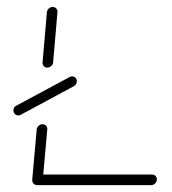

<svg xmlns="http://www.w3.org/2000/svg" viewBox="-20 -538 499 558"><path d="M87.8 -0.7Q81.5 -0.7 77.2 -5.4Q73 -10 73.7 -16.3L86.7 -161.9Q87.4 -168.1 92.2 -172.6Q97 -177 103.3 -177Q109.6 -177 113.9 -172.6Q118.1 -168.1 117.4 -161.9L104.4 -16.3Q103.7 -10 98.9 -5.4Q94.1 -0.7 87.8 -0.7ZM435.9 -17Q435.9 -10 430.9 -5Q425.9 0 419.3 0H87.8Q81.9 0 77.8 -4.1Q73.7 -8.1 73.7 -14.1Q73.7 -20.7 78.7 -25.7Q83.7 -30.7 90.4 -30.7H421.9Q427.8 -30.7 431.9 -26.7Q435.9 -22.6 435.9 -17ZM189.3 -315.9Q195.6 -315.9 199.4 -312Q203.3 -308.1 203.3 -301.9Q203.3 -297.4 200.9 -293.5Q198.5 -289.6 194.4 -287.4L41.1 -204.8Q37.8 -202.6 33.3 -202.6Q27 -202.6 23 -206.9Q18.9 -211.1 18.9 -217.4Q18.9 -221.9 21.3 -225.6Q23.7 -229.3 27.8 -231.1L181.5 -313.7Q184.4 -315.9 189.3 -315.9ZM117.4 -341.5Q111.1 -341.5 107 -346.1Q103 -350.7 103.7 -357L116.3 -502.6Q117 -508.9 121.9 -513.3Q126.7 -517.8 133 -517.8Q139.3 -517.8 143.5 -513.3Q147.8 -508.9 147 -502.6L134.4 -357Q134.1 -350.7 128.9 -346.1Q123.7 -341.5 117.4 -341.5Z"/></svg>

Font: 26F Galaxy Sans Ultra Light
Style: Italic
Weight: 200
Italic angle: -5°
Designer: C₂₉H₂₅N₃O₅
Version: Version 1.200